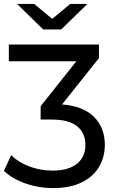

<svg xmlns="http://www.w3.org/2000/svg" viewBox="-40 -757 587 978"><path d="M494 -19Q494 43 464.5 93Q435 143 376 172Q317 201 232 201Q156 201 88.5 177Q21 153 -20 113L17 33Q52 69 108.5 90.5Q165 112 228 112Q308 112 351.5 77.5Q395 43 395 -19Q395 -80 352.5 -114Q310 -148 224 -148H167V-216L349 -445H5V-530H464V-461L276 -225Q383 -217 438.5 -162Q494 -107 494 -19ZM405 -737 272 -607H180L47 -737H134L226 -661L318 -737Z"/></svg>

Font: APTA Sans Medium
Style: Bold
Weight: 500
Version: Version 7.200